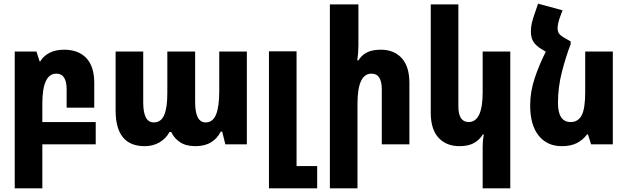

<svg xmlns="http://www.w3.org/2000/svg" viewBox="-20 -784 3409 1043"><path d="M60 239V-504H178L195 -451H199Q217 -481 250 -497.5Q283 -514 328 -514Q406 -514 449 -468.5Q492 -423 492 -333V-199H342V-298Q342 -384 286 -384Q210 -384 210 -221V-121H500V0H210V239Z M766 10Q608 10 608 -184V-504H758V-228Q758 -119 815 -119Q855 -119 872 -159Q889 -199 889 -279V-504H1040V-230Q1040 -119 1097 -119Q1136 -119 1153.5 -161.5Q1171 -204 1171 -289V-504H1321V0H1204L1187 -69H1179Q1161 -32 1126.5 -11Q1092 10 1042 10Q990 10 958 -11.5Q926 -33 910 -67H901Q882 -32 847 -11Q812 10 766 10Z M1441 239V-505H1591V118H1703V239Z M1927 -760V-538Q1927 -498 1921 -456H1927Q1944 -484 1973 -499Q2002 -514 2049 -514Q2120 -514 2162 -468.5Q2204 -423 2204 -333V0H2054V-298Q2054 -384 1998 -384Q1922 -384 1922 -221V239H1772V-760Z M2752 239H2602V12Q2602 -4 2603.5 -21Q2605 -38 2608 -54H2603Q2585 -24 2554.5 -7Q2524 10 2476 10Q2404 10 2362 -36Q2320 -82 2320 -171V-760H2470V-207Q2470 -121 2526 -121Q2602 -121 2602 -283V-504H2752Z M3080 -559V-544Q3055 -480 3033 -395.5Q3011 -311 3011 -225Q3011 -121 3080 -121Q3120 -121 3139.5 -157Q3159 -193 3159 -283V-504H3309V0H3191L3174 -54H3169Q3147 -24 3114 -7Q3081 10 3032 10Q2952 10 2906 -47.5Q2860 -105 2860 -212Q2860 -286 2885 -360.5Q2910 -435 2945 -503L2919 -519Q2891 -536 2877.5 -557.5Q2864 -579 2864 -613Q2864 -636 2868.5 -656Q2873 -676 2879 -694L2903 -764L3036 -728L3022 -691Q3016 -674 3012.5 -658.5Q3009 -643 3009 -630Q3009 -613 3017.5 -601Q3026 -589 3052 -575Z"/></svg>

Font: Noto Sans Armenian Condensed ExtraBold
Style: Regular
Weight: 800
Width: 3
Designer: Monotype Design Team
Foundry: Monotype Imaging Inc.
Version: Version 2.008; ttfautohint (v1.8.4.7-5d5b)